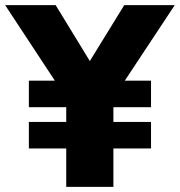

<svg xmlns="http://www.w3.org/2000/svg" viewBox="-49 -725 698 745"><path d="M208 0V-149H63V-252H208V-309H63V-412H179V-389L-29 -705H167L318 -458H281L433 -705H629L420 -389V-412H537V-309H391V-252H537V-149H391V0Z"/></svg>

Font: Nunito Sans 12pt ExtraLight 12pt Black
Style: Regular
Weight: 900
Version: Version 3.101;gftools[0.9.27]